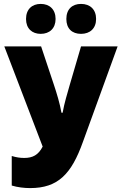

<svg xmlns="http://www.w3.org/2000/svg" viewBox="-20 -951 621 981"><path d="M113 -854C113 -805 144 -778 188 -778C233 -778 264 -806 264 -854C264 -903 233 -931 188 -931C144 -931 113 -904 113 -854ZM319 -854C319 -805 348 -778 394 -778C440 -778 471 -806 471 -854C471 -903 440 -931 394 -931C349 -931 319 -904 319 -854ZM134 10C276 10 345 -61 404 -227L581 -714H394L336 -516C324 -473 309 -426 300 -375H294C286 -422 270 -474 255 -519L190 -714H2L198 -202C176 -159 147 -144 104 -144C82 -144 63 -147 40 -154V-3C70 6 103 10 134 10Z"/></svg>

Font: Noto Sans Condensed Black
Style: Regular
Weight: 900
Width: 3
Designer: Monotype Design Team
Foundry: Monotype Imaging Inc.
Version: Version 2.013